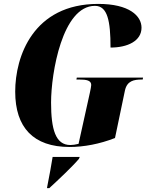

<svg xmlns="http://www.w3.org/2000/svg" viewBox="-20 -744 776 985"><path d="M337 10C410 10 491 -5 570 -36L621 -280C632 -329 666 -336 708 -336H712L714 -346H374L372 -336H386C425 -336 448 -331 448 -308C448 -301 445 -288 441 -268L383 -6C367 -2 352 0 341 0C265 0 242 -80 242 -218C242 -369 300 -714 467 -714C532 -714 547 -636 547 -500C635 -500 706 -534 706 -602C706 -662 644 -724 484 -724C150 -724 58 -454 58 -274C58 -90 151 10 337 10ZM222 215 221 221H233C278 180 353 109 385 71L389 61H250C242 109 235 150 222 215Z"/></svg>

Font: Noto Serif Display Condensed Black
Style: Italic
Weight: 900
Width: 3
Italic angle: -12°
Designer: Monotype Design Team
Foundry: Monotype Imaging Inc.
Version: Version 2.009